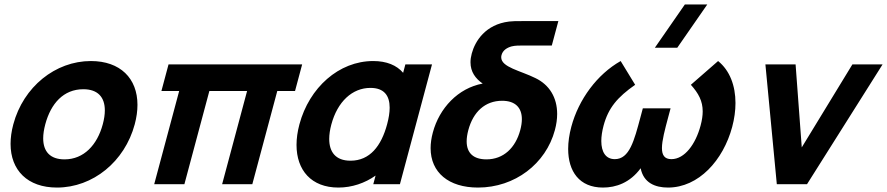

<svg xmlns="http://www.w3.org/2000/svg" viewBox="-20 -830 3996 865"><path d="M236.6 15C398.6 15 542 -102 587 -270C595.3 -301 599.3 -330.4 599.3 -357.6C599.3 -476.8 522.1 -555 389.4 -555C229.4 -555 85.3 -439 40 -270C31.6 -238.7 27.6 -209.2 27.6 -181.8C27.6 -63 104.1 15 236.6 15ZM270.7 -112C206.1 -112 174.6 -147.2 174.6 -206.7C174.6 -225.5 177.8 -246.7 184 -270C209.2 -364 266.3 -428 355.3 -428C420.8 -428 452.3 -392.1 452.3 -332.7C452.3 -314 449.2 -293 443 -270C418.1 -177 357.7 -112 270.7 -112Z M674.7 0H810.7L923.2 -420H1093.2L980.7 0H1116.7L1229.2 -420H1309.2L1341.3 -540H739.3L707.2 -420H787.2Z M1806.3 -540 1796.2 -502C1767.3 -536 1721.9 -555 1661.4 -555C1506.4 -555 1373.2 -435 1329 -270C1320.2 -237.2 1315.9 -206 1315.9 -177.1C1315.9 -63.2 1382.6 15 1504.6 15C1565.6 15 1624 -5 1672.1 -39L1661.7 0H1781.7L1926.3 -540ZM1559.1 -106C1490.8 -106 1463.2 -146.7 1463.2 -204C1463.2 -224 1466.6 -246 1472.7 -269C1500.3 -372 1566.9 -434 1648.9 -434C1709.8 -434 1735.5 -400.1 1735.5 -344.9C1735.5 -323 1731.5 -297.8 1724 -270C1697.7 -172 1646.1 -106 1559.1 -106Z M2392.6 -478C2325.2 -511.6 2238.1 -526.9 2238.1 -571.7C2238.1 -575 2238.5 -578.4 2239.5 -582C2245.1 -603 2263.3 -615 2284.9 -621C2301 -625 2318 -625 2341 -625H2466L2495.5 -735H2339.5C2303.5 -735 2290.5 -735 2273.9 -733C2166.5 -720 2120.1 -644 2105.4 -589C2101.5 -574.7 2099.7 -561.5 2099.7 -549.3C2099.7 -506.3 2122 -476.1 2154.6 -453.5C2043.6 -433 1959.4 -343 1930 -233C1923.3 -208 1920 -184.5 1920 -162.6C1920 -53.1 2001 15 2133.5 15C2299.5 15 2439.2 -92 2479.9 -244C2486.8 -269.6 2490.1 -293.9 2490.1 -316.7C2490.1 -390.5 2455.2 -447.8 2392.6 -478ZM2171.5 -112C2113.1 -112 2082.4 -140.5 2082.4 -193.2C2082.4 -208.2 2084.9 -225.2 2089.9 -244C2111.9 -326 2165.3 -376 2242.3 -376C2300.8 -376 2331.1 -345.5 2331.1 -293.1C2331.1 -278.4 2328.7 -262 2323.9 -244C2302.5 -164 2248.5 -112 2171.5 -112Z M3166.5 -810H3065.5L2930.3 -615H3031.3ZM3215.2 -555 3092.5 -448C3127 -409.6 3145.8 -374.8 3145.8 -328.1C3145.8 -309 3142.7 -288 3136.2 -264C3114 -181 3064.8 -113 3004.8 -113C2973.5 -113 2962.2 -131.5 2962.2 -162.9C2962.2 -196.8 2975.3 -245.5 2990.4 -302L3001.1 -342H2876.1L2865.4 -302C2837 -196 2815.8 -113 2749.8 -113C2708.8 -113 2689 -145.4 2689 -194.7C2689 -215.2 2692.5 -238.7 2699.2 -264C2720.7 -344 2761.5 -392 2841.5 -448L2776.2 -555C2670.1 -495 2586.8 -382 2553.9 -259C2544.5 -224 2539.7 -190.2 2539.7 -159C2539.7 -58.4 2589.6 15 2696.5 15C2755 15 2818.2 -6.5 2866.3 -72C2879.2 -6.5 2931 15 2989.5 15C3127.5 15 3238.4 -108 3278.6 -258C3288.5 -295 3293.5 -331.4 3293.5 -365.9C3293.5 -444.2 3267.7 -512.6 3215.2 -555Z M3479.7 0H3615.7L3956.3 -540H3820.3L3592.1 -166L3564.3 -540H3428.3Z"/></svg>

Font: Manrope
Style: ExtraBoldItalic
Weight: 800
Italic angle: -15°
Designer: Mikhail Sharanda
Foundry: Mikhail Sharanda
Version: Version 4.502;hotconv 1.0.109;makeotfexe 2.5.65596